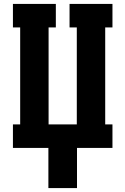

<svg xmlns="http://www.w3.org/2000/svg" viewBox="-20 -755 640 980"><path d="M227 205V0H46V-120H83V-615H46V-735H265V-615H228V-120H372V-615H335V-735H554V-615H517V-120H554V0H373V205Z"/></svg>

Font: Iosevka Curly Slab HvEx
Style: Regular
Weight: 900
Width: 7
Monospace: yes
Designer: Belleve Invis
Foundry: Belleve Invis
Version: Version 11.1.0; ttfautohint (v1.8.3)